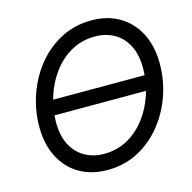

<svg xmlns="http://www.w3.org/2000/svg" viewBox="-109 -848 970 968"><g transform="rotate(-15 376.5 -364.0)"><path d="M640.1 -402.3 630.4 -324.2H130.4L140.1 -402.3ZM336.4 11.2Q251.5 11.2 189 -25.9Q126.5 -63 92.5 -130.4Q58.6 -197.8 58.6 -287.6Q58.6 -373.5 86.7 -454.1Q114.7 -534.7 166.7 -599.1Q218.8 -663.6 291 -701.2Q363.3 -738.8 450.2 -738.8Q535.2 -738.8 597.4 -701.4Q659.7 -664.1 693.8 -596.9Q728 -529.8 728 -439.5Q728 -353 699.7 -272.5Q671.4 -191.9 619.1 -127.7Q566.9 -63.5 495.1 -26.1Q423.3 11.2 336.4 11.2ZM339.8 -71.8Q408.2 -71.8 463.6 -102.8Q519 -133.8 558.6 -186.3Q598.1 -238.8 619.4 -304.4Q640.6 -370.1 640.6 -439Q640.6 -509.8 615.5 -558.1Q590.3 -606.4 546.6 -631.1Q502.9 -655.8 446.8 -655.8Q377.9 -655.8 322.5 -624.5Q267.1 -593.3 227.8 -540.5Q188.5 -487.8 167.2 -422.1Q146 -356.4 146 -288.1Q146 -217.8 171.1 -169.7Q196.3 -121.6 240.2 -96.7Q284.2 -71.8 339.8 -71.8Z"/></g></svg>

Font: Inter 28pt
Style: Italic
Weight: 400
Italic angle: -9.3988°
Designer: Rasmus Andersson
Foundry: rsms
Version: Version 4.001;git-66647c0bb